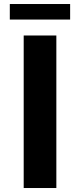

<svg xmlns="http://www.w3.org/2000/svg" viewBox="-20 -945 402 965"><path d="M29.3 -846.7V-924.8H332.5V-846.7ZM99.1 0V-766.6H263.2V0Z"/></svg>

Font: Acari Sans Neue Black
Style: Regular
Weight: 900
Designer: Alfredo Marco Pradil
Foundry: Alfredo Marco Pradil
Version: Version 1.045;June 16, 2019;FontCreator 11.5.0.2425 64-bit; 